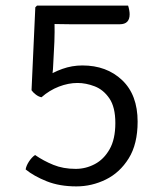

<svg xmlns="http://www.w3.org/2000/svg" viewBox="-20 -653 580 685"><path d="M170 -425.5Q169.5 -406.5 166.8 -385.2Q164 -364 159.5 -346.5Q146 -341 131.2 -337.8Q116.5 -334.5 92.5 -331L106 -627L173 -618Q174 -604.5 174.5 -582.5Q175 -560.5 174.8 -538.5Q174.5 -516.5 174 -503.5ZM71.5 -48.5Q73.5 -61.5 83.2 -76.5Q93 -91.5 105 -100Q135.5 -79 170.5 -64.8Q205.5 -50.5 250 -50.5Q286 -50.5 318.2 -67.5Q350.5 -84.5 371 -120.5Q391.5 -156.5 391.5 -214Q391.5 -271 370.2 -302Q349 -333 317.8 -345Q286.5 -357 256.5 -357Q224 -357 190.2 -344Q156.5 -331 128 -306Q117.5 -308 107.5 -315.8Q97.5 -323.5 92.5 -331Q111 -355 139.5 -375Q168 -395 202.5 -407.2Q237 -419.5 274 -419.5Q360.5 -419.5 415.8 -367Q471 -314.5 471 -219Q471 -139 439.2 -88Q407.5 -37 357.5 -12.5Q307.5 12 252.5 12Q192.5 12 146.8 -6.2Q101 -24.5 71.5 -48.5ZM437 -633Q439.5 -625.5 441 -617Q442.5 -608.5 442.5 -602Q442.5 -566.5 407.5 -566.5H229.5Q203 -566.5 179.8 -567.2Q156.5 -568 138.2 -569.2Q120 -570.5 108 -571.5L106 -627L112 -633Z"/></svg>

Font: Signika Light
Style: Regular
Weight: 300
Designer: Anna Giedry
Foundry: Anna Giedry
Version: Version 2.000